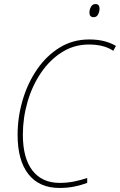

<svg xmlns="http://www.w3.org/2000/svg" viewBox="-20 -919 593 949"><path d="M274 10Q174 10 120.5 -58Q67 -126 67 -252Q67 -340 92 -424.5Q117 -509 163.5 -576.5Q210 -644 275 -684Q340 -724 421 -724Q461 -724 493.5 -716Q526 -708 553 -692L540 -668Q514 -685 483.5 -692Q453 -699 420 -699Q347 -699 287 -661.5Q227 -624 183.5 -560.5Q140 -497 116.5 -417Q93 -337 93 -253Q93 -137 140.5 -76Q188 -15 275 -15Q313 -15 346.5 -22Q380 -29 411 -39V-15Q382 -4 348 3Q314 10 274 10ZM443 -834Q422 -834 422 -857Q422 -871 429.5 -885Q437 -899 452 -899Q472 -899 472 -876Q472 -862 465 -848Q458 -834 443 -834Z"/></svg>

Font: Noto Sans SemiCondensed Thin
Style: Italic
Weight: 100
Width: 4
Italic angle: -12°
Designer: Monotype Design Team
Foundry: Monotype Imaging Inc.
Version: Version 2.013; ttfautohint (v1.8.4.7-5d5b)